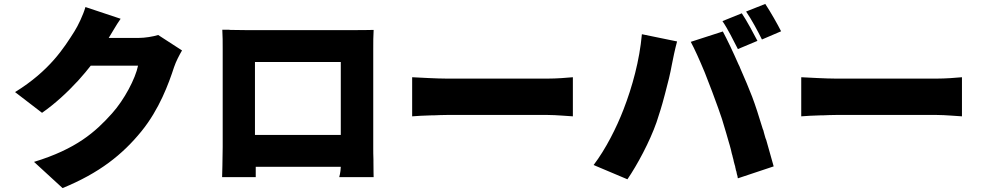

<svg xmlns="http://www.w3.org/2000/svg" viewBox="-20 -879 5030 982"><path d="M703 -207C795 -320 843 -452 870 -535C880 -565 898 -599 911 -621L789 -700C763 -692 722 -685 689 -685H536C551 -708 574 -751 597 -783L417 -843C406 -804 379 -747 361 -719C308 -635 234 -517 57 -408L195 -302C261 -348 324 -406 380 -467L387 -475C407 -497 426 -520 444 -543H686C673 -478 616 -369 553 -299C468 -204 370 -117 154 -51L300 83C488 6 606 -88 703 -207Z M1288 -26H1723C1722 4 1715 27 1715 27H1891C1891 27 1890 -10 1890 -50V-63C1889 -85 1889 -106 1889 -122V-628C1889 -660 1889 -698 1891 -726C1857 -725 1821 -725 1794 -725H1235C1216 -725 1188 -726 1159 -726L1149 -727C1138 -727 1127 -727 1117 -727C1119 -700 1119 -659 1119 -627V-128C1119 -73 1116 27 1116 27H1288V-26ZM1284 -189V-562H1723V-189H1284Z M2910 -484C2879 -481 2825 -477 2782 -477H2264C2215 -477 2128 -482 2088 -484V-284C2112 -286 2148 -288 2186 -289H2197C2220 -290 2243 -291 2264 -291H2782C2825 -291 2885 -285 2910 -284V-484Z M3975 -719C3958 -753 3920 -820 3894 -859L3796 -820C3823 -781 3857 -718 3877 -677L3975 -719ZM3854 -670C3836 -705 3799 -774 3774 -811L3675 -771C3702 -732 3733 -669 3754 -628L3854 -670ZM3937 -28C3926 -67 3913 -114 3899 -163L3895 -173C3893 -180 3891 -187 3889 -194L3886 -205C3886 -206 3885 -208 3885 -210L3881 -220C3862 -283 3843 -342 3827 -384C3812 -423 3790 -476 3766 -530L3762 -540L3757 -550C3729 -614 3699 -677 3677 -718L3513 -665C3533 -628 3558 -572 3583 -512L3587 -502C3611 -441 3635 -378 3653 -327C3659 -311 3664 -294 3670 -278L3673 -269C3679 -249 3685 -229 3691 -209L3694 -199C3699 -182 3704 -165 3709 -147L3712 -137C3716 -123 3720 -108 3723 -93L3726 -83C3726 -82 3727 -80 3727 -78L3731 -63L3733 -53L3737 -38L3740 -28C3740 -25 3741 -22 3742 -18L3744 -8C3745 -6 3745 -5 3746 -3L3748 7C3748 9 3749 10 3749 12L3752 22C3752 26 3753 29 3754 33L3937 -28ZM3338 -254C3351 -293 3366 -340 3378 -387L3381 -398C3396 -453 3409 -507 3416 -547C3420 -570 3434 -635 3443 -667L3263 -704C3251 -570 3214 -435 3169 -319C3134 -228 3078 -116 3016 -35L3189 38C3239 -35 3303 -154 3338 -254Z M4900 -484C4869 -481 4815 -477 4772 -477H4254C4205 -477 4118 -482 4078 -484V-284C4102 -286 4138 -288 4176 -289H4187C4210 -290 4233 -291 4254 -291H4772C4815 -291 4875 -285 4900 -284V-484Z"/></svg>

Font: Glow Sans SC Normal Heavy
Style: Regular
Weight: 900
Designer: Ryoko NISHIZUKA (kana, bopomofo & ideographs); Paul D. Hunt (Latin, Greek & Cyrillic); Sandoll Communications, Soo-young
Version: Version 0.93